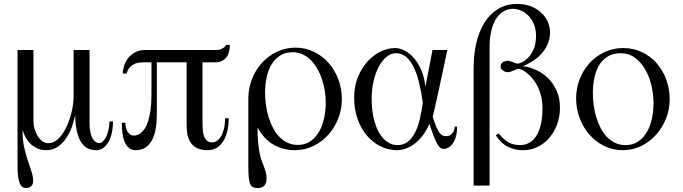

<svg xmlns="http://www.w3.org/2000/svg" viewBox="-20 -741 3428 963"><path d="M546.9 -131.8H528.8Q528.8 -109.4 524.2 -89.6Q519.5 -69.8 512.2 -54.9Q504.9 -40 495.8 -31.5Q486.8 -22.9 478 -22.9Q469.2 -22.9 460.7 -28.3Q452.1 -33.7 445.1 -45.4Q438 -57.1 433.6 -75.9Q429.2 -94.7 429.2 -122.1V-490.2H349.1V-250Q349.1 -233.9 345.5 -210.7Q341.8 -187.5 334.7 -162.4Q327.6 -137.2 316.9 -112.3Q306.2 -87.4 292 -67.4Q277.8 -47.4 260.5 -35.2Q243.2 -22.9 222.2 -22.9Q206.5 -22.9 192.9 -32.7Q179.2 -42.5 169.2 -58.3Q159.2 -74.2 153.6 -93.5Q147.9 -112.8 147.9 -131.8V-490.2H67.9V90.8Q67.9 127.4 71.5 149.4Q75.2 171.4 81.3 183.1Q87.4 194.8 95 198.5Q102.5 202.1 109.9 202.1Q125 202.1 135.5 193.6Q146 185.1 146 167Q146 143.6 137.7 118.9Q129.4 94.2 119.4 64.2Q109.4 34.2 101.1 -3.2Q92.8 -40.5 92.8 -89.8Q97.2 -75.2 105.7 -57.4Q114.3 -39.6 128.7 -24.2Q143.1 -8.8 163.6 1.7Q184.1 12.2 212.9 12.2Q243.7 12.2 267.8 -3.7Q292 -19.5 309.8 -44.9Q327.6 -70.3 339.4 -101.8Q351.1 -133.3 356.9 -165Q357.9 -114.7 366 -80.8Q374 -46.9 387.9 -26.1Q401.9 -5.4 420.7 3.4Q439.5 12.2 461.9 12.2Q483.4 12.2 499.3 0Q515.1 -12.2 525.9 -32.2Q536.6 -52.2 541.7 -78.1Q546.9 -104 546.9 -131.8Z M1132.8 -516.1H1112.8Q1111.3 -510.7 1106.7 -506.1Q1102.1 -501.5 1095.7 -497.8Q1089.4 -494.1 1081.5 -492.2Q1073.7 -490.2 1065.9 -490.2H709Q678.2 -490.2 656.7 -478Q635.3 -465.8 621.6 -447.8Q607.9 -429.7 601.8 -409.2Q595.7 -388.7 595.7 -372.1H614.7Q616.7 -378.4 620.8 -387.9Q625 -397.5 634 -406.5Q643.1 -415.5 658.4 -421.9Q673.8 -428.2 698.7 -428.2H739.7V-269Q739.7 -223.1 735.1 -189.9Q730.5 -156.7 723.1 -133.8Q715.8 -110.8 706.3 -96.4Q696.8 -82 686.8 -74.2Q676.8 -66.4 667.5 -63.7Q658.2 -61 650.9 -61Q634.3 -61 621.6 -78.6Q608.9 -96.2 608.9 -125H590.8Q590.8 -100.1 593.8 -75.4Q596.7 -50.8 604.5 -31.2Q612.3 -11.7 625.7 0.2Q639.2 12.2 660.6 12.2Q690.4 12.2 710.7 -1.7Q731 -15.6 743.4 -40Q755.9 -64.5 761.2 -97.2Q766.6 -129.9 766.6 -168V-428.2H916V-115.2Q916 -94.2 919.2 -71.8Q922.4 -49.3 933.3 -30.5Q944.3 -11.7 965.3 0.2Q986.3 12.2 1022 12.2Q1044.4 12.2 1063.5 2.2Q1082.5 -7.8 1096.7 -28.1Q1110.8 -48.3 1118.9 -78.4Q1127 -108.4 1127 -147.9H1108.9Q1108.9 -116.7 1103 -94Q1097.2 -71.3 1088.1 -56.4Q1079.1 -41.5 1067.6 -34.2Q1056.2 -26.9 1044.9 -26.9Q1029.3 -26.9 1019.5 -34.2Q1009.8 -41.5 1004.4 -54.9Q999 -68.4 997.3 -87.9Q995.6 -107.4 995.6 -131.8V-428.2H1057.6Q1078.1 -428.2 1092.5 -435.1Q1106.9 -441.9 1116 -453.9Q1125 -465.8 1128.9 -481.9Q1132.8 -498 1132.8 -516.1Z M1694.8 -243.2Q1694.8 -295.9 1677 -343Q1659.2 -390.1 1628.2 -425.3Q1597.2 -460.4 1554.4 -481.2Q1511.7 -502 1461.9 -502Q1411.1 -502 1367.9 -481Q1324.7 -460 1293 -424.8Q1261.2 -389.6 1243.4 -343.5Q1225.6 -297.4 1225.6 -247.1V90.8Q1225.6 127.4 1227.8 149.4Q1230 171.4 1235.4 183.1Q1240.7 194.8 1249.8 198.5Q1258.8 202.1 1272.5 202.1Q1294.4 202.1 1305.7 189.9Q1316.9 177.7 1316.9 154.8Q1316.9 137.2 1313.5 124.3Q1310.1 111.3 1305.2 98.4Q1300.3 85.4 1294.2 70.1Q1288.1 54.7 1283.2 32.2Q1278.3 9.8 1274.9 -22.5Q1271.5 -54.7 1271.5 -101.1Q1305.7 -41 1353.8 -14.4Q1401.9 12.2 1459.5 12.2Q1509.3 12.2 1552.5 -9Q1595.7 -30.3 1627.2 -65.7Q1658.7 -101.1 1676.8 -147.2Q1694.8 -193.4 1694.8 -243.2ZM1613.8 -227.1Q1613.8 -187.5 1605.7 -149.2Q1597.7 -110.8 1580.6 -80.8Q1563.5 -50.8 1536.9 -32.5Q1510.3 -14.2 1473.6 -14.2Q1444.8 -14.2 1421.6 -25.4Q1398.4 -36.6 1380.1 -55.9Q1361.8 -75.2 1348.6 -100.8Q1335.4 -126.5 1326.7 -155.8Q1317.9 -185.1 1313.7 -216.3Q1309.6 -247.6 1309.6 -277.8Q1309.6 -313.5 1316.7 -349.4Q1323.7 -385.3 1339.8 -414.1Q1356 -442.9 1382.6 -460.9Q1409.2 -479 1448.7 -479Q1475.1 -479 1497.8 -468.5Q1520.5 -458 1538.8 -439.7Q1557.1 -421.4 1571 -397Q1585 -372.6 1594.5 -344.5Q1604 -316.4 1608.9 -286.4Q1613.8 -256.3 1613.8 -227.1Z M2272.5 -106H2260.7Q2260.7 -98.1 2258.1 -89.6Q2255.4 -81.1 2250 -74.2Q2244.6 -67.4 2237.1 -62.7Q2229.5 -58.1 2219.7 -58.1Q2210 -58.1 2201.9 -60.8Q2193.8 -63.5 2185.8 -73.5Q2177.7 -83.5 2169.4 -102.5Q2161.1 -121.6 2150.4 -154.8Q2154.8 -173.3 2162.1 -205.3Q2169.4 -237.3 2177.5 -274.7Q2185.5 -312 2193.8 -350.3Q2202.1 -388.7 2208.7 -419.7Q2215.3 -450.7 2219.5 -470.5Q2223.6 -490.2 2223.6 -490.2H2149.4L2113.8 -307.1Q2108.4 -353 2093 -389.2Q2077.6 -425.3 2056.4 -449.7Q2035.2 -474.1 2010.3 -487.1Q1985.4 -500 1960.4 -500Q1926.8 -500 1890.6 -483.2Q1854.5 -466.3 1824.7 -434.3Q1794.9 -402.3 1775.6 -355.7Q1756.3 -309.1 1756.3 -250Q1756.3 -192.9 1773.4 -144.5Q1790.5 -96.2 1819.8 -61.5Q1849.1 -26.9 1888.2 -7.3Q1927.2 12.2 1971.7 12.2Q1995.1 12.2 2018.8 2.9Q2042.5 -6.3 2063.7 -23.4Q2085 -40.5 2103 -65.2Q2121.1 -89.8 2133.3 -120.1Q2144 -87.9 2152.3 -65.9Q2160.6 -43.9 2167.5 -30Q2174.3 -16.1 2179.9 -8.8Q2185.5 -1.5 2190.4 1.7Q2195.3 4.9 2199.7 5.4Q2204.1 5.9 2208.5 5.9Q2214.8 5.9 2225.6 1.2Q2236.3 -3.4 2246.8 -15.9Q2257.3 -28.3 2264.9 -50Q2272.5 -71.8 2272.5 -106ZM2100.6 -226.1Q2094.2 -178.2 2084.5 -139.2Q2074.7 -100.1 2059.6 -72Q2044.4 -43.9 2023.4 -28.6Q2002.4 -13.2 1973.6 -13.2Q1944.8 -13.2 1920.9 -30.3Q1897 -47.4 1879.9 -78.1Q1862.8 -108.9 1853.5 -151.9Q1844.2 -194.8 1844.2 -246.1Q1844.2 -294.9 1854.2 -336.7Q1864.3 -378.4 1881.1 -408.9Q1897.9 -439.5 1919.9 -456.8Q1941.9 -474.1 1966.3 -474.1Q1995.1 -474.1 2017.1 -455.6Q2039.1 -437 2055.2 -403.8Q2071.3 -370.6 2082.3 -325.2Q2093.3 -279.8 2100.6 -226.1Z M2788.6 -202.1Q2788.6 -249 2772 -285.9Q2755.4 -322.8 2728.8 -348.9Q2702.1 -375 2668.9 -390.1Q2635.7 -405.3 2602.5 -409.2Q2634.8 -422.4 2660.2 -440.2Q2685.5 -458 2702.9 -479.7Q2720.2 -501.5 2729.5 -526.6Q2738.8 -551.8 2738.8 -579.1Q2738.8 -604 2728.3 -629.4Q2717.8 -654.8 2696.8 -675.3Q2675.8 -695.8 2645 -708.5Q2614.3 -721.2 2573.7 -721.2Q2519 -721.2 2478 -696Q2437 -670.9 2409.9 -627.4Q2382.8 -584 2369.1 -525.9Q2355.5 -467.8 2355.5 -401.9V189.9H2435.5V-504.9Q2435.5 -548.8 2443.6 -584.2Q2451.7 -619.6 2467 -644.8Q2482.4 -669.9 2504.4 -683.3Q2526.4 -696.8 2553.7 -696.8Q2571.3 -696.8 2591.3 -688.7Q2611.3 -680.7 2628.7 -663.8Q2646 -647 2657.2 -621.6Q2668.5 -596.2 2668.5 -562Q2668.5 -520 2656 -492.9Q2643.6 -465.8 2627.4 -450Q2611.3 -434.1 2596.4 -428Q2581.5 -421.9 2576.7 -421.9Q2572.8 -421.9 2566.7 -424.1Q2560.5 -426.3 2553.5 -429Q2546.4 -431.6 2539.3 -433.8Q2532.2 -436 2525.9 -436Q2512.2 -436 2501.5 -428.7Q2490.7 -421.4 2490.7 -408.2Q2490.7 -401.4 2494.1 -396Q2497.6 -390.6 2502.9 -386.7Q2508.3 -382.8 2514.6 -380.9Q2521 -378.9 2526.9 -378.9Q2534.2 -378.9 2541.7 -381.6Q2549.3 -384.3 2556.6 -387.5Q2564 -390.6 2570.3 -393.3Q2576.7 -396 2581.5 -396Q2586.4 -396 2597.2 -391.1Q2607.9 -386.2 2621.3 -376Q2634.8 -365.7 2648.7 -349.9Q2662.6 -334 2674.3 -312Q2686 -290 2693.4 -261.2Q2700.7 -232.4 2700.7 -196.8Q2700.7 -144.5 2690.9 -109.4Q2681.2 -74.2 2665.5 -53Q2649.9 -31.7 2629.9 -22.5Q2609.9 -13.2 2588.9 -13.2Q2552.7 -13.2 2527.3 -29.1Q2502 -44.9 2481.4 -71.8L2466.8 -63Q2474.6 -50.8 2485.6 -37.6Q2496.6 -24.4 2512.7 -13.4Q2528.8 -2.4 2551.8 4.9Q2574.7 12.2 2606.4 12.2Q2641.6 12.2 2674.3 -3.2Q2707 -18.6 2732.4 -46.6Q2757.8 -74.7 2773.2 -114.3Q2788.6 -153.8 2788.6 -202.1Z M3338.9 -243.2Q3338.9 -295.9 3321.5 -342.5Q3304.2 -389.2 3273.2 -424.3Q3242.2 -459.5 3199.5 -479.7Q3156.7 -500 3106 -500Q3054.2 -500 3010.7 -479.2Q2967.3 -458.5 2936 -423.6Q2904.8 -388.7 2887.2 -343Q2869.6 -297.4 2869.6 -247.1Q2869.6 -195.8 2887.2 -148.9Q2904.8 -102.1 2936 -66.2Q2967.3 -30.3 3010.3 -9Q3053.2 12.2 3104 12.2Q3153.8 12.2 3196.8 -9Q3239.7 -30.3 3271.2 -65.7Q3302.7 -101.1 3320.8 -147.2Q3338.9 -193.4 3338.9 -243.2ZM3257.8 -224.1Q3257.8 -184.6 3249.8 -146.5Q3241.7 -108.4 3224.6 -78.9Q3207.5 -49.3 3180.9 -31.2Q3154.3 -13.2 3117.7 -13.2Q3088.9 -13.2 3065.7 -24.2Q3042.5 -35.2 3024.2 -54.2Q3005.9 -73.2 2992.7 -98.6Q2979.5 -124 2970.7 -153.1Q2961.9 -182.1 2957.8 -213.4Q2953.6 -244.6 2953.6 -274.9Q2953.6 -310.5 2960.2 -346.2Q2966.8 -381.8 2982.9 -410.2Q2999 -438.5 3025.9 -456.3Q3052.7 -474.1 3092.8 -474.1Q3133.8 -474.1 3164.6 -451.4Q3195.3 -428.7 3216.1 -392.8Q3236.8 -356.9 3247.3 -312.5Q3257.8 -268.1 3257.8 -224.1Z"/></svg>

Font: Galatia SIL
Style: Regular
Weight: 400
Designer: Development by SIL's NRSI team
Version: Version 2.1